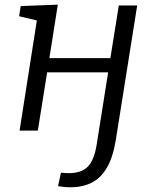

<svg xmlns="http://www.w3.org/2000/svg" viewBox="-20 -551 648 810"><path d="M388.2 56.9 439.8 -268.3 458.9 -245.9H156.8L182.9 -271L139.6 0H62.6L138.9 -486.6L154.9 -460.1L60.6 -482.5L67.3 -525.4L223.9 -531.4L184.9 -284L167.2 -305.8H469.6L441.8 -281.7L481.2 -528H558.8L468.5 39.8Q456.8 111.9 431.3 155.9Q405.7 200 367.2 219.5Q328.6 239 276.6 239Q261.6 239 249.9 237.7Q238.2 236.3 224.8 234.3L237.2 177.4Q246.2 178.4 254.1 178.9Q261.9 179.5 269.6 179.5Q325.5 179.5 351.9 150.6Q378.2 121.8 388.2 56.9Z"/></svg>

Font: Bitter Thin
Style: Italic
Weight: 100
Italic angle: -9°
Designer: Sol Matas, and Bitter project Authors
Foundry: Sol Matas
Version: Version 2.002